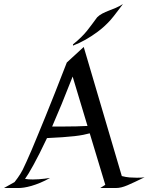

<svg xmlns="http://www.w3.org/2000/svg" viewBox="-57 -945 747 965"><path d="M194.8 -50.8Q168.9 -36.1 145.3 -26.4Q121.6 -16.6 101.1 -10.7Q80.6 -4.9 64.2 -2.4Q47.9 0 36.1 0H-37.1L16.1 -29.8Q24.4 -40.5 32.2 -51.3Q40 -62 45.4 -71.3Q51.8 -81.5 57.1 -91.8Q72.3 -122.6 102.1 -191.4Q114.3 -220.7 131.1 -261.2Q147.9 -301.8 169.9 -355.5Q191.9 -409.2 218.8 -477.5Q245.6 -545.9 278.8 -630.9L363.8 -709L555.2 -60.1Q575.7 -54.7 594.5 -53.2Q613.3 -51.8 629.9 -51.8Q638.7 -51.8 646 -52Q653.3 -52.2 658.7 -52.7Q664.6 -53.2 669.9 -54.2Q641.6 -40.5 620.6 -30.5Q599.6 -20.5 583.3 -13.7Q566.9 -6.8 553 -3.4Q539.1 0 524.9 0H446.8L472.2 -16.1L394 -274.9Q379.9 -271 361.3 -267.3Q342.8 -263.7 317.1 -260.7Q291.5 -257.8 257.6 -255.4Q223.6 -252.9 179.2 -251Q158.7 -207.5 141.6 -173.8Q124.5 -140.1 110.8 -115.2Q97.2 -90.3 86.7 -73.2Q76.2 -56.2 68.8 -45.9Q77.1 -44.4 87.4 -43.7Q97.7 -43 107.9 -43Q123.5 -43 138.9 -44.2Q154.3 -45.4 167 -46.9Q181.6 -48.8 194.8 -50.8ZM263.2 -309.1Q329.1 -309.1 382.8 -312L308.1 -560.1Q277.8 -482.4 252.7 -421.4Q227.5 -360.4 205.1 -309.1ZM561 -924.8Q547.9 -907.2 535.6 -891.1Q525.4 -877.4 514.6 -863.8Q503.9 -850.1 497.1 -842.8Q466.3 -809.1 433.6 -785.2Q400.9 -761.2 373 -745.6Q340.8 -727.5 310.1 -715.8Q309.6 -717.3 309.6 -718.8Q309.6 -721.7 310.1 -722.2Q335 -742.2 351.1 -758.3Q367.2 -774.4 379.9 -789.8Q392.6 -805.2 404.1 -821.3Q415.5 -837.4 431.2 -857.9Q442.9 -869.6 457.8 -877.2Q472.7 -884.8 489.7 -891.4Q506.8 -897.9 524.9 -905.5Q543 -913.1 561 -924.8Z"/></svg>

Font: Quintessential
Style: Regular
Weight: 400
Designer: Astigmatic (AOETI)
Foundry: Astigmatic (AOETI)
Version: Version 1.000